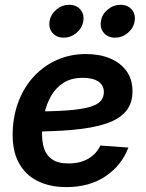

<svg xmlns="http://www.w3.org/2000/svg" viewBox="-20 -764 604 796"><path d="M255.4 11.7Q185.5 11.7 134.3 -14.4Q83 -40.5 56.4 -91.8Q29.8 -143.1 32.7 -219.2Q35.2 -288.6 58.3 -347.2Q81.5 -405.8 122.3 -449Q163.1 -492.2 217.5 -516.1Q272 -540 336.4 -540Q392.6 -540 436 -522Q479.5 -503.9 504.4 -469.5Q529.3 -435.1 529.3 -385.3Q529.3 -334.5 501.2 -301.8Q473.1 -269 418 -251Q362.8 -232.9 281 -225.6Q199.2 -218.3 91.8 -218.3L106 -301.8Q197.8 -301.8 257.3 -306.2Q316.9 -310.5 350.3 -320.1Q383.8 -329.6 397.2 -345.2Q410.6 -360.8 410.6 -382.8Q410.6 -410.2 387.9 -425.8Q365.2 -441.4 323.7 -441.4Q274.9 -441.4 242.7 -420.4Q210.4 -399.4 191.4 -365.5Q172.4 -331.5 163.8 -292Q155.3 -252.4 154.3 -215.3Q153.3 -179.7 162.1 -150.4Q170.9 -121.1 195.3 -103.8Q219.7 -86.4 264.6 -86.4Q313 -86.4 346.9 -106.7Q380.9 -127 396 -160.6L512.2 -152.3Q484.4 -78.1 417.5 -33.2Q350.6 11.7 255.4 11.7ZM457 -607.9Q427.2 -607.9 410.4 -627.7Q393.6 -647.5 398.4 -676.3Q402.8 -704.6 426.5 -724.4Q450.2 -744.1 479.5 -744.1Q509.3 -744.1 526.1 -724.6Q543 -705.1 538.1 -676.3Q533.7 -647.5 510 -627.7Q486.3 -607.9 457 -607.9ZM244.1 -607.9Q214.4 -607.9 197.5 -627.7Q180.7 -647.5 185.5 -676.3Q190.4 -704.6 213.9 -724.4Q237.3 -744.1 266.6 -744.1Q296.4 -744.1 313.2 -724.6Q330.1 -705.1 325.2 -676.3Q320.8 -647.5 297.1 -627.7Q273.4 -607.9 244.1 -607.9Z"/></svg>

Font: Inter 24pt SemiBold
Style: Italic
Weight: 600
Italic angle: -9.3988°
Designer: Rasmus Andersson
Foundry: rsms
Version: Version 4.001;git-66647c0bb